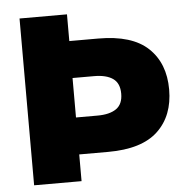

<svg xmlns="http://www.w3.org/2000/svg" viewBox="-50 -717 751 766"><g transform="rotate(-5 326.0 -334.0)"><path d="M56 0V-668H246V-561H362Q497 -561 561.5 -500Q626 -439 626 -334Q626 -229 561.5 -168Q497 -107 362 -107H246V0ZM246 -255H332Q381 -255 407.5 -273.5Q434 -292 434 -334Q434 -376 407.5 -394.5Q381 -413 332 -413H246Z"/></g></svg>

Font: Gantari Black
Style: Regular
Weight: 900
Version: Version 1.000